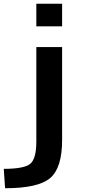

<svg xmlns="http://www.w3.org/2000/svg" viewBox="-51 -770 449 1020"><path d="M142 -18V-520H279V-27Q279 122 215.5 176Q152 230 -24 230L-31 127Q78 127 110 100Q142 73 142 -18ZM142 -630V-750H279V-630Z"/></svg>

Font: Mplus 1p Bold
Style: Bold
Weight: 700
Version: Version 1.061